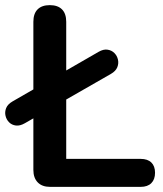

<svg xmlns="http://www.w3.org/2000/svg" viewBox="-53 -728 635 748"><path d="M142 0Q111 0 94 -17.5Q77 -35 77 -66V-643Q77 -675 93.5 -691.5Q110 -708 141 -708Q172 -708 188.5 -691.5Q205 -675 205 -643V-109H495Q522 -109 536.5 -95Q551 -81 551 -55Q551 -29 536.5 -14.5Q522 0 495 0ZM44 -248Q25 -237 9 -239Q-7 -241 -17.5 -251.5Q-28 -262 -31.5 -277Q-35 -292 -29 -307Q-23 -322 -4 -333L331 -526Q350 -537 366 -534.5Q382 -532 392.5 -521.5Q403 -511 406.5 -496Q410 -481 404 -466Q398 -451 379 -440Z"/></svg>

Font: Nunito
Style: Bold
Weight: 700
Designer: Vernon Adams
Foundry: Vernon Adams
Version: Version 3.602